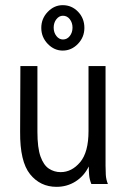

<svg xmlns="http://www.w3.org/2000/svg" viewBox="-20 -713 490 744"><path d="M199 11Q136 11 96.5 -38Q57 -87 58 -202L59 -457H125V-202Q125 -140 137 -106.5Q149 -73 169.5 -59.5Q190 -46 215 -46Q258 -46 290.5 -84.5Q323 -123 323 -205V-457H389V-71Q389 -53 390 -35.5Q391 -18 398 0H334Q327 -17 325.5 -34Q324 -51 324 -68Q306 -31 273 -10Q240 11 199 11ZM223 -517Q190 -517 165 -543Q140 -569 140 -605Q140 -641 165 -667Q190 -693 223 -693Q258 -693 282.5 -667.5Q307 -642 307 -605Q307 -569 282 -543Q257 -517 223 -517ZM224 -560Q240 -560 250.5 -573.5Q261 -587 261 -606Q261 -625 250.5 -638.5Q240 -652 224 -652Q209 -652 198.5 -638.5Q188 -625 188 -606Q188 -587 198.5 -573.5Q209 -560 224 -560Z"/></svg>

Font: Inconsolata SemiCondensed
Style: Regular
Weight: 400
Width: 4
Monospace: yes
Designer: Raph Levien, Cyreal, Brenton Simpson
Foundry: Raph Levien, Cyreal, Google
Version: Version 3.000; ttfautohint (v1.8.2.53-6de2)